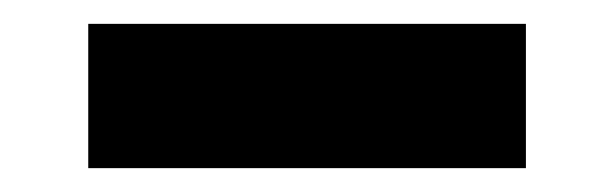

<svg xmlns="http://www.w3.org/2000/svg" viewBox="-20 -20 515 161"><path d="M54 121V0H421V121Z"/></svg>

Font: PTCRaleway
Style: Bold
Weight: 700
Designer: Matt McInerney, Pablo Impallari, Rodrigo Fuenzalida
Foundry: Matt McInerney, Pablo Impallari, Rodrigo Fuenzalida
Version: Version 3.000g; ttfautohint (v1.5) -l 8 -r 28 -G 28 -x 14 -D